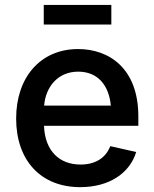

<svg xmlns="http://www.w3.org/2000/svg" viewBox="-20 -753 629 784"><path d="M307.6 11.2C426.3 11.2 510.3 -46.4 536.1 -132.3L430.2 -156.2C411.6 -106.9 367.7 -81.1 309.1 -81.1C222.7 -81.1 163.6 -136.2 159.7 -239.3H544.9V-277.8C544.9 -473.1 426.3 -552.7 298.8 -552.7C145 -552.7 45.9 -437 45.9 -269C45.9 -99.1 145.5 11.2 307.6 11.2ZM434.6 -732.9H158.7V-652.8H434.6ZM160.2 -321.8C166.5 -398.4 216.3 -460.4 299.3 -460.4C379.4 -460.4 424.8 -404.8 432.6 -321.8Z"/></svg>

Font: Raveo Medium
Style: Regular
Weight: 500
Designer: Jakub Foglar, Rasmus Andersson (Inter)
Foundry: Jakubfoglar.com
Version: Version 1.100;Glyphs 3.2.3 (3260)